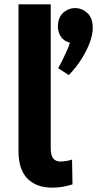

<svg xmlns="http://www.w3.org/2000/svg" viewBox="-20 -845 446 882"><path d="M296 -500 247 -532Q254 -543 265.5 -566Q277 -589 287.5 -612.5Q298 -636 301 -649Q273 -656 259.5 -677Q246 -698 246 -722Q246 -765 270.5 -786.5Q295 -808 324 -808Q356 -808 381 -785.5Q406 -763 406 -717Q406 -686 392 -648.5Q378 -611 353.5 -572.5Q329 -534 296 -500ZM65 -151V-825H213V-165Q213 -131 224.5 -117Q236 -103 258 -103Q269 -103 284.5 -105.5Q300 -108 311 -112L313 2Q288 10 265 13.5Q242 17 221 17Q146 17 105.5 -25Q65 -67 65 -151Z"/></svg>

Font: Yaldevi
Style: Bold
Weight: 700
Designer: Sol Matas, Rajitha Manaperi, Kosala Senevirathne
Foundry: Mooniak
Version: Version 1.100